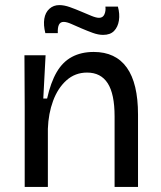

<svg xmlns="http://www.w3.org/2000/svg" viewBox="-20 -734 631 754"><path d="M77 0V-315L76 -517H159L150 -347H165Q179 -410 202.5 -450.5Q226 -491 262.5 -510.5Q299 -530 348 -530Q434 -530 478 -468.5Q522 -407 522 -284V0H430V-277Q430 -365 403 -407Q376 -449 322 -449Q275 -449 241 -418.5Q207 -388 188.5 -338Q170 -288 168 -228V0ZM385 -597Q366 -597 344 -605Q322 -613 300 -622.5Q278 -632 260 -640Q242 -648 230 -648Q217 -648 211.5 -637Q206 -626 207 -604H158Q150 -636 154 -660.5Q158 -685 174 -699.5Q190 -714 213 -714Q232 -714 254.5 -706Q277 -698 299 -688.5Q321 -679 339.5 -671.5Q358 -664 369 -664Q384 -664 390 -677.5Q396 -691 394 -708H443Q451 -679 447 -653.5Q443 -628 428 -612.5Q413 -597 385 -597Z"/></svg>

Font: Bricolage Grotesque 20pt
Style: Regular
Weight: 400
Version: Version 1.001;gftools[0.9.33.dev8+g029e19f]